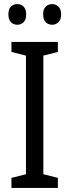

<svg xmlns="http://www.w3.org/2000/svg" viewBox="-20 -919 340 939"><path d="M263 0H36V-49L107 -67V-647L36 -665V-714H263V-665L192 -647V-67L263 -49ZM21 -849Q21 -875 33.5 -887Q46 -899 65 -899Q83 -899 95.5 -886.5Q108 -874 108 -849Q108 -823 95.5 -810.5Q83 -798 65 -798Q46 -798 33.5 -810.5Q21 -823 21 -849ZM191 -849Q191 -875 204 -887Q217 -899 235 -899Q253 -899 266 -886.5Q279 -874 279 -849Q279 -823 266 -810.5Q253 -798 235 -798Q216 -798 203.5 -810.5Q191 -823 191 -849Z"/></svg>

Font: Noto Sans Tamil Condensed
Style: Regular
Weight: 400
Width: 3
Designer: Jelle Bosma - Monotype Design Team
Foundry: Monotype Imaging Inc.
Version: Version 2.004; ttfautohint (v1.8.4.7-5d5b)